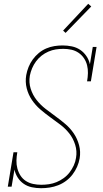

<svg xmlns="http://www.w3.org/2000/svg" viewBox="-20 -982 540 1010"><path d="M196 8Q171 8 147.5 3Q124 -2 105 -15Q86 -28 73.5 -47.5Q61 -67 56 -90L41 0H21L51 -181H71Q67 -159 66.5 -137.5Q66 -116 71.5 -95.5Q77 -75 88 -58Q99 -41 116 -30Q133 -19 154 -14.5Q175 -10 197 -10Q217 -10 237.5 -13Q258 -16 277.5 -24Q297 -32 315 -45Q333 -58 346 -75Q359 -92 368 -111.5Q377 -131 380 -152Q386 -187 375.5 -220.5Q365 -254 344.5 -280Q324 -306 297.5 -326Q271 -346 244 -365.5Q217 -385 192 -406.5Q167 -428 148 -456Q129 -484 120.5 -517.5Q112 -551 118 -587Q122 -609 130.5 -630Q139 -651 152.5 -669.5Q166 -688 184 -703Q202 -718 223 -727Q244 -736 266 -739.5Q288 -743 309 -743Q334 -743 358 -738Q382 -733 401.5 -720Q421 -707 434.5 -687Q448 -667 453 -644L468 -735H488L458 -554H438Q442 -576 442.5 -597.5Q443 -619 438 -639Q433 -659 421.5 -676Q410 -693 393 -704.5Q376 -716 355.5 -720.5Q335 -725 313 -725Q313 -725 313 -725Q313 -725 313 -725Q293 -725 273.5 -722Q254 -719 234.5 -710.5Q215 -702 198.5 -689Q182 -676 169.5 -659Q157 -642 149 -623Q141 -604 137 -584Q131 -548 141.5 -515Q152 -482 172.5 -456Q193 -430 219.5 -409.5Q246 -389 273 -369.5Q300 -350 325 -328.5Q350 -307 368.5 -279.5Q387 -252 396 -218Q405 -184 399 -149Q395 -126 385.5 -104.5Q376 -83 361.5 -64Q347 -45 327.5 -30.5Q308 -16 286 -7.5Q264 1 241.5 4.5Q219 8 196 8ZM325 -809 312 -821 444 -962 460 -948Z"/></svg>

Font: Iosevka Curly Slab ThObl
Style: Regular
Weight: 100
Italic angle: -9°
Monospace: yes
Designer: Belleve Invis
Foundry: Belleve Invis
Version: Version 11.0.0; ttfautohint (v1.8.3)